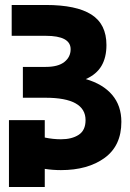

<svg xmlns="http://www.w3.org/2000/svg" viewBox="-20 -694 524 772"><path d="M468 -204Q468 -108 400.5 -59Q333 -10 225 -10Q192 -10 160 -15V58H16V-211H160V-141Q193 -134 225 -134Q269 -134 296.5 -152Q324 -170 324 -211Q324 -301 163 -301H72V-425H164Q214 -425 239 -445Q264 -465 264 -496Q264 -550 164 -550H27V-674H164Q287 -674 347.5 -635.5Q408 -597 408 -513Q408 -463 388 -429Q368 -395 325 -376Q394 -356 431 -312.5Q468 -269 468 -204Z"/></svg>

Font: Biryani Black
Style: Regular
Weight: 900
Designer: Dan Reynolds and Mathieu Reguer
Foundry: Dan Reynolds and Mathieu Reguer
Version: Version 1.004; ttfautohint (v1.1) -l 5 -r 5 -G 72 -x 0 -D la